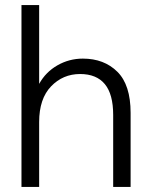

<svg xmlns="http://www.w3.org/2000/svg" viewBox="-20 -740 609 760"><path d="M65 0V-720H135V-408Q161 -455 207.5 -481.5Q254 -508 308 -508Q392 -508 444.5 -456Q497 -404 497 -293V0H428V-285Q428 -367 395 -407Q362 -447 297 -447Q229 -447 182 -398Q135 -349 135 -257V0Z"/></svg>

Font: Host Grotesk Light Light
Style: Regular
Weight: 300
Version: Version 1.003